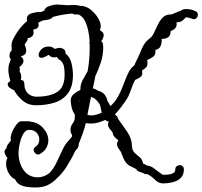

<svg xmlns="http://www.w3.org/2000/svg" viewBox="-30 -703 896 850"><path d="M128 127Q113 127 94 125Q75 123 59.5 115.5Q44 108 37 91Q20 84 8.5 63.5Q-3 43 -3 22Q-3 7 3 -3Q-1 -8 -5.5 -16Q-10 -24 -10 -31Q-10 -40 -1 -47Q-1 -56 5 -63.5Q11 -71 19 -82L18 -83Q15 -96 22.5 -115.5Q30 -135 42 -150.5Q54 -166 63 -166H97Q104 -166 107 -164Q139 -161 161.5 -135.5Q184 -110 184 -81Q184 -65 175.5 -49Q167 -33 148 -22Q144 -19 138 -19Q131 -19 125 -25.5Q119 -32 119 -39Q119 -48 128 -54Q136 -59 140 -67.5Q144 -76 144 -85Q144 -101 133 -114.5Q122 -128 99 -128Q86 -128 77 -116Q68 -104 62.5 -86.5Q57 -69 54.5 -52.5Q52 -36 52 -27Q52 18 74.5 50Q97 82 138 82Q164 82 189 63Q208 43 221 15Q234 -13 246.5 -39.5Q259 -66 276 -83Q289 -96 289 -102Q289 -107 285.5 -112Q282 -117 282 -129Q282 -143 291 -155.5Q300 -168 301 -178Q301 -182 301 -186Q301 -190 302 -194Q292 -209 287.5 -226.5Q283 -244 283 -259Q283 -275 296.5 -286.5Q310 -298 326 -305Q325 -328 335.5 -347.5Q346 -367 358 -388Q367 -438 367 -489V-508Q364 -513 367 -518Q366 -540 361 -565Q356 -590 346 -610.5Q336 -631 317 -639H302Q296 -639 290 -643Q274 -642 251.5 -638.5Q229 -635 204 -628Q199 -620 187 -617Q175 -614 162 -613Q151 -609 139 -602Q141 -598 141 -592Q141 -575 117 -572L118 -567Q119 -564 119 -559Q119 -548 111 -541.5Q103 -535 92 -534L93 -532Q93 -526 88 -519.5Q83 -513 80 -507L79 -505Q86 -490 86 -478Q86 -468 79.5 -462Q73 -456 62 -454Q74 -444 74 -433Q74 -420 56 -406Q59 -397 57 -386Q64 -376 64 -362Q64 -357 62 -349Q78 -349 78 -330Q78 -305 92 -291Q106 -277 127 -275H132Q191 -275 223.5 -296Q256 -317 256 -372Q256 -408 249 -421Q242 -434 234 -438Q226 -442 222 -451Q216 -449 210 -449Q197 -449 189 -457L186 -460Q184 -460 176.5 -455.5Q169 -451 166 -450Q159 -447 154 -447Q141 -447 141 -460Q141 -471 152.5 -484Q164 -497 186 -497Q196 -497 202 -493.5Q208 -490 211 -487Q216 -487 221.5 -489Q227 -491 232 -491Q243 -491 252 -485.5Q261 -480 260 -466Q280 -451 286.5 -423Q293 -395 293 -372Q293 -319 270.5 -289.5Q248 -260 211 -248.5Q174 -237 130 -237Q95 -237 71 -257Q47 -277 32 -304Q22 -307 13 -314.5Q4 -322 4 -330Q4 -338 16 -344Q7 -373 7 -395Q7 -410 10.5 -420.5Q14 -431 18 -441Q12 -447 12 -455Q12 -466 15 -471Q18 -476 22 -480V-483Q22 -487 21.5 -491.5Q21 -496 21 -500Q21 -506 22 -512Q23 -518 26 -525Q50 -576 90 -610Q89 -613 89 -619Q89 -638 109.5 -644Q130 -650 146 -650H152L166 -656Q169 -670 189 -676.5Q209 -683 220 -683Q232 -683 241 -682Q250 -681 266 -680H271Q278 -680 284 -680.5Q290 -681 297 -681Q305 -681 311.5 -680Q318 -679 325 -677H328Q349 -677 369 -662Q389 -647 402.5 -626Q416 -605 416 -587Q416 -577 412 -570Q418 -566 423.5 -561Q429 -556 429 -547Q429 -542 426 -534Q423 -526 418 -521L420 -519Q425 -515 426 -507.5Q427 -500 427 -493Q427 -459 416.5 -427Q406 -395 392 -366Q390 -353 387 -339.5Q384 -326 381 -312Q395 -308 403 -302Q426 -295 434.5 -282.5Q443 -270 446 -255Q450 -250 453 -244Q456 -238 459 -233Q465 -239 471.5 -246Q478 -253 483 -260Q501 -288 512.5 -318.5Q524 -349 535.5 -375Q547 -401 565 -414Q567 -420 569 -424Q583 -450 595.5 -482Q608 -514 629 -530L633 -533Q644 -541 652 -558.5Q660 -576 669 -594.5Q678 -613 691 -626Q704 -639 725 -639H729Q737 -643 746 -646Q755 -649 763 -653Q765 -654 768 -654Q779 -663 792 -663Q805 -663 814.5 -661Q824 -659 834 -654Q846 -650 846 -637Q846 -630 841 -624Q836 -618 828 -618Q826 -618 824 -618.5Q822 -619 820 -620Q813 -623 806.5 -624.5Q800 -626 792 -626Q779 -610 769 -607Q759 -604 751 -604Q752 -601 752 -595Q752 -575 725 -565V-563Q725 -545 714.5 -538Q704 -531 688 -531H686V-525Q686 -510 680.5 -498Q675 -486 658 -482Q660 -461 649 -452.5Q638 -444 621 -437Q622 -433 622.5 -430Q623 -427 623 -423Q623 -410 615 -403Q607 -396 599 -391Q599 -387 599.5 -384Q600 -381 600 -378Q600 -371 595 -365Q590 -359 572 -351Q568 -349 568 -349Q559 -332 552.5 -313Q546 -294 538 -276Q532 -265 524 -253.5Q516 -242 508 -231Q501 -222 494 -213.5Q487 -205 479 -197L482 -193Q491 -188 492 -178Q512 -150 532.5 -120.5Q553 -91 554 -59Q555 -37 566 -26.5Q577 -16 588.5 -7Q600 2 603 20Q608 22 611.5 24.5Q615 27 619 29Q627 31 631.5 32Q636 33 640 35Q646 38 653 43.5Q660 49 675 60Q679 63 683.5 66Q688 69 692 71Q700 71 713 70Q726 69 736 64Q746 59 746 47Q746 38 752 33Q758 28 765 28Q773 28 778.5 33Q784 38 784 47Q784 72 769.5 85.5Q755 99 733.5 104Q712 109 692 109Q672 109 656 92.5Q640 76 620 67Q619 67 618 67.5Q617 68 615 68Q610 68 606 64L603 63Q593 60 585 56.5Q577 53 572 45Q554 36 543.5 30.5Q533 25 524.5 12.5Q516 0 505 -31Q499 -39 493.5 -47.5Q488 -56 488 -65Q488 -73 494 -82L490 -85Q472 -99 470 -110Q468 -121 462 -125Q457 -130 452.5 -137.5Q448 -145 448 -152Q448 -158 451 -162L452 -164Q443 -166 436 -172Q420 -165 404.5 -160.5Q389 -156 372 -156Q366 -156 360.5 -156.5Q355 -157 350 -158Q344 -134 336 -111.5Q328 -89 319 -67Q319 -55 314.5 -48.5Q310 -42 304 -36Q297 -23 291 -10.5Q285 2 277 14Q267 33 253.5 51.5Q240 70 223 85Q206 104 183 115.5Q160 127 128 127ZM372 -192Q385 -192 397 -195.5Q409 -199 420 -204Q418 -213 416.5 -222.5Q415 -232 412 -240Q401 -258 386 -269Q385 -269 384.5 -269.5Q384 -270 382 -270Q375 -272 373 -275Q369 -255 365 -235Q361 -215 357 -195Q365 -192 372 -192ZM321 -252 323 -260Q321 -258 321 -257Z"/></svg>

Font: RU Serius
Style: Regular
Weight: 400
Designer: Robert E. Leuschke
Foundry: Robert E. Leuschke
Version: Version 1.011; ttfautohint (v1.8.3)